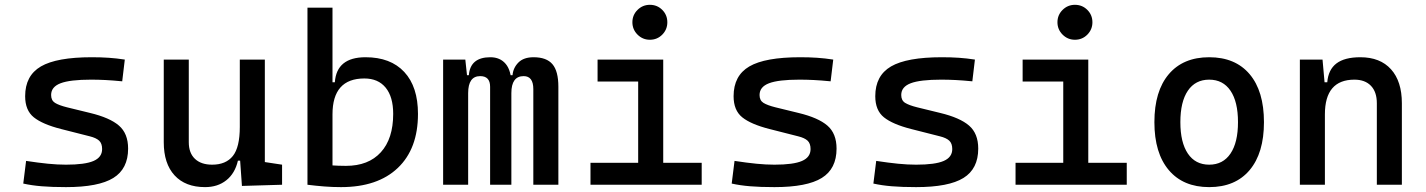

<svg xmlns="http://www.w3.org/2000/svg" viewBox="-20 -764 5899 794"><path d="M252.9 9.8Q194.3 9.8 152.6 6.3Q110.8 2.9 76.2 -4.9L87.9 -98.6Q139.2 -90.8 178.5 -86.9Q217.8 -83 252.9 -83Q331.5 -83 366.9 -98.4Q402.3 -113.8 402.3 -147.5Q402.3 -170.9 389.9 -182.4Q377.4 -193.8 351.6 -200.2L232.4 -230.5Q155.8 -250 119.9 -278.8Q84 -307.6 84 -366.2Q84 -451.2 149.2 -489.3Q214.4 -527.3 359.4 -527.3Q397 -527.3 429.4 -525.1Q461.9 -522.9 496.1 -517.6L485.4 -427.7Q445.8 -431.6 415.5 -433.1Q385.3 -434.6 356.4 -434.6Q269.5 -434.6 230.5 -419.7Q191.4 -404.8 191.4 -371.1Q191.4 -348.6 207.5 -338.6Q223.6 -328.6 256.8 -320.3L352.5 -296.9Q434.1 -277.3 471.9 -244.6Q509.8 -211.9 509.8 -149.4Q509.8 -65.9 448.7 -28.1Q387.7 9.8 252.9 9.8Z M828.1 9.8Q746.6 9.8 701.9 -38.8Q657.2 -87.4 657.2 -175.8V-517.6H760.7V-175.8Q760.7 -131.3 786.1 -107.2Q811.5 -83 857.4 -83Q914.1 -83 942.9 -118.9Q971.7 -154.8 971.7 -239.3L998 -99.6H963.9Q951.7 -46.9 916 -18.6Q880.4 9.8 828.1 9.8ZM980.5 4.9 971.7 -119.1V-210H1075.2V-93.8L1146.5 -83V0ZM971.7 -146.5V-517.6H1075.2V-175.8Z M1390.1 9.8Q1355 9.8 1320.8 7.1Q1286.6 4.4 1251.5 0L1291.5 -94.7Q1317.4 -82.5 1348.6 -80.3Q1379.9 -78.1 1410.6 -78.1Q1503.9 -78.1 1554.9 -134.3Q1606 -190.4 1606 -293Q1606 -363.3 1575 -401.4Q1543.9 -439.5 1486.8 -439.5Q1355 -439.5 1355 -291L1324.7 -423.8H1364.7Q1372.1 -527.3 1491.7 -527.3Q1595.2 -527.3 1651.9 -466.3Q1708.5 -405.3 1708.5 -293Q1708.5 -148.9 1625.2 -69.6Q1542 9.8 1390.1 9.8ZM1251.5 0V-732.4H1355V-8.8Z M2185.5 0V-395.5Q2185.5 -449.2 2145.5 -449.2Q2094.7 -449.2 2094.7 -378.9L2059.6 -453.1H2099.6Q2102.1 -483.4 2123.8 -505.4Q2145.5 -527.3 2186.5 -527.3Q2240.2 -527.3 2264.6 -498.5Q2289.1 -469.7 2289.1 -405.3V0ZM1812.5 0V-517.6H1904.3L1916 -408.2V0ZM2006.8 0V-405.3Q2006.8 -449.2 1965.8 -449.2Q1916 -449.2 1916 -378.9L1885.7 -453.1H1918.9Q1924.8 -527.3 2007.8 -527.3Q2048.3 -527.3 2071.5 -499.5Q2094.7 -471.7 2094.7 -415V0Z M2619.1 0V-488.3H2722.7V0ZM2421.9 0V-90.8H2628.9V0ZM2712.9 0V-90.8H2881.8V0ZM2451.2 -426.8V-517.6H2722.7V-426.8ZM2667.5 -599.6Q2637.7 -599.6 2616.5 -620.8Q2595.2 -642.1 2595.2 -671.9Q2595.2 -702.1 2616.5 -723.1Q2637.7 -744.1 2667.5 -744.1Q2697.8 -744.1 2718.8 -723.1Q2739.7 -702.1 2739.7 -671.9Q2739.7 -642.1 2718.8 -620.8Q2697.8 -599.6 2667.5 -599.6Z M3182.6 9.8Q3124 9.8 3082.3 6.3Q3040.5 2.9 3005.9 -4.9L3017.6 -98.6Q3068.8 -90.8 3108.2 -86.9Q3147.5 -83 3182.6 -83Q3261.2 -83 3296.6 -98.4Q3332 -113.8 3332 -147.5Q3332 -170.9 3319.6 -182.4Q3307.1 -193.8 3281.2 -200.2L3162.1 -230.5Q3085.4 -250 3049.6 -278.8Q3013.7 -307.6 3013.7 -366.2Q3013.7 -451.2 3078.9 -489.3Q3144 -527.3 3289.1 -527.3Q3326.7 -527.3 3359.1 -525.1Q3391.6 -522.9 3425.8 -517.6L3415 -427.7Q3375.5 -431.6 3345.2 -433.1Q3314.9 -434.6 3286.1 -434.6Q3199.2 -434.6 3160.2 -419.7Q3121.1 -404.8 3121.1 -371.1Q3121.1 -348.6 3137.2 -338.6Q3153.3 -328.6 3186.5 -320.3L3282.2 -296.9Q3363.8 -277.3 3401.6 -244.6Q3439.5 -211.9 3439.5 -149.4Q3439.5 -65.9 3378.4 -28.1Q3317.4 9.8 3182.6 9.8Z M3768.6 9.8Q3710 9.8 3668.2 6.3Q3626.5 2.9 3591.8 -4.9L3603.5 -98.6Q3654.8 -90.8 3694.1 -86.9Q3733.4 -83 3768.6 -83Q3847.2 -83 3882.6 -98.4Q3918 -113.8 3918 -147.5Q3918 -170.9 3905.5 -182.4Q3893.1 -193.8 3867.2 -200.2L3748 -230.5Q3671.4 -250 3635.5 -278.8Q3599.6 -307.6 3599.6 -366.2Q3599.6 -451.2 3664.8 -489.3Q3730 -527.3 3875 -527.3Q3912.6 -527.3 3945.1 -525.1Q3977.5 -522.9 4011.7 -517.6L4001 -427.7Q3961.4 -431.6 3931.2 -433.1Q3900.9 -434.6 3872.1 -434.6Q3785.2 -434.6 3746.1 -419.7Q3707 -404.8 3707 -371.1Q3707 -348.6 3723.1 -338.6Q3739.3 -328.6 3772.5 -320.3L3868.2 -296.9Q3949.7 -277.3 3987.5 -244.6Q4025.4 -211.9 4025.4 -149.4Q4025.4 -65.9 3964.4 -28.1Q3903.3 9.8 3768.6 9.8Z M4377 0V-488.3H4480.5V0ZM4179.7 0V-90.8H4386.7V0ZM4470.7 0V-90.8H4639.6V0ZM4209 -426.8V-517.6H4480.5V-426.8ZM4425.3 -599.6Q4395.5 -599.6 4374.3 -620.8Q4353 -642.1 4353 -671.9Q4353 -702.1 4374.3 -723.1Q4395.5 -744.1 4425.3 -744.1Q4455.6 -744.1 4476.6 -723.1Q4497.6 -702.1 4497.6 -671.9Q4497.6 -642.1 4476.6 -620.8Q4455.6 -599.6 4425.3 -599.6Z M4980.5 9.8Q4873 9.8 4813.5 -60.5Q4753.9 -130.9 4753.9 -258.8Q4753.9 -387.2 4813.5 -457.3Q4873 -527.3 4980.5 -527.3Q5088.4 -527.3 5147.7 -457.3Q5207 -387.2 5207 -258.8Q5207 -130.9 5147.7 -60.5Q5088.4 9.8 4980.5 9.8ZM4980.5 -83Q5037.6 -83 5068.6 -128.9Q5099.6 -174.8 5099.6 -258.8Q5099.6 -343.3 5068.6 -388.9Q5037.6 -434.6 4980.5 -434.6Q4923.3 -434.6 4892.3 -388.9Q4861.3 -343.3 4861.3 -258.8Q4861.3 -174.8 4892.3 -128.9Q4923.3 -83 4980.5 -83Z M5673.8 0V-336.9Q5673.8 -383.8 5649.4 -409.2Q5625 -434.6 5581.1 -434.6Q5459 -434.6 5459 -291L5428.7 -423.8H5468.8Q5473.1 -476.1 5506.8 -501.7Q5540.5 -527.3 5605.5 -527.3Q5687.5 -527.3 5732.4 -477.5Q5777.3 -427.7 5777.3 -336.9V0ZM5355.5 0V-517.6H5449.2L5459 -408.2V0Z"/></svg>

Font: Cascadia Code
Style: Regular
Weight: 400
Designer: Aaron Bell
Foundry: Saja Typeworks
Version: Version 2404.023